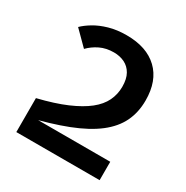

<svg xmlns="http://www.w3.org/2000/svg" viewBox="-165 -857 962 994"><g transform="rotate(30 316.0 -360.0)"><path d="M66 -203Q165 -227 233.5 -256.5Q302 -286 344 -319.5Q386 -353 405 -392.5Q424 -432 424 -477Q424 -524 407.5 -553Q391 -582 362.5 -596Q334 -610 298 -610Q252 -610 216 -592.5Q180 -575 154 -548L71 -631Q92 -652 126 -672.5Q160 -693 206.5 -706.5Q253 -720 311 -720Q431 -720 497.5 -656.5Q564 -593 564 -476Q564 -405 536.5 -348Q509 -291 449.5 -245Q390 -199 295 -162Q200 -125 66 -93ZM66 -110H564V0H66Z"/></g></svg>

Font: Moderustic SemiBold
Style: Regular
Weight: 600
Designer: Tural Alisoy
Foundry: TAFT Foundry
Version: Version 2.120